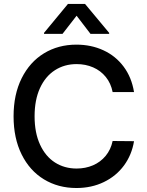

<svg xmlns="http://www.w3.org/2000/svg" viewBox="-20 -943 743 973"><path d="M368.2 -618.2Q306.6 -618.2 258.3 -587.2Q210 -556.2 182.6 -496.6Q155.3 -437 155.3 -353.5Q155.3 -270 182.9 -210.2Q210.4 -150.4 258.5 -119.6Q306.6 -88.9 368.2 -88.9Q413.1 -88.9 451.2 -105.2Q489.3 -121.6 515.4 -153.1Q541.5 -184.6 550.8 -228.5L659.2 -227.5Q647.9 -158.2 608.2 -104.2Q568.4 -50.3 506.1 -20.3Q443.8 9.8 367.2 9.8Q274.9 9.8 202.6 -34.2Q130.4 -78.1 89.6 -160.4Q48.8 -242.7 48.8 -353.5Q48.8 -464.4 89.8 -546.6Q130.9 -628.9 203.1 -672.9Q275.4 -716.8 367.2 -716.8Q441.9 -716.8 503.9 -688.2Q565.9 -659.7 606.4 -605.5Q647 -551.3 659.2 -476.6H550.8Q542 -521 516.1 -553Q490.2 -585 451.9 -601.6Q413.6 -618.2 368.2 -618.2ZM368.2 -863.3 296.9 -771.5H203.1V-776.4L324.2 -922.9H411.1L533.2 -776.4V-771.5H438.5Z"/></svg>

Font: Pretendard Medium
Style: Regular
Weight: 500
Designer: Base glyphs from Inter by Rasmus Andersson; Hangeul glyphs from Noto Sans CJK(Source Han Sans) by Jang Soo-young and Kan
Foundry: Kil Hyung-jin
Version: Version 1.309